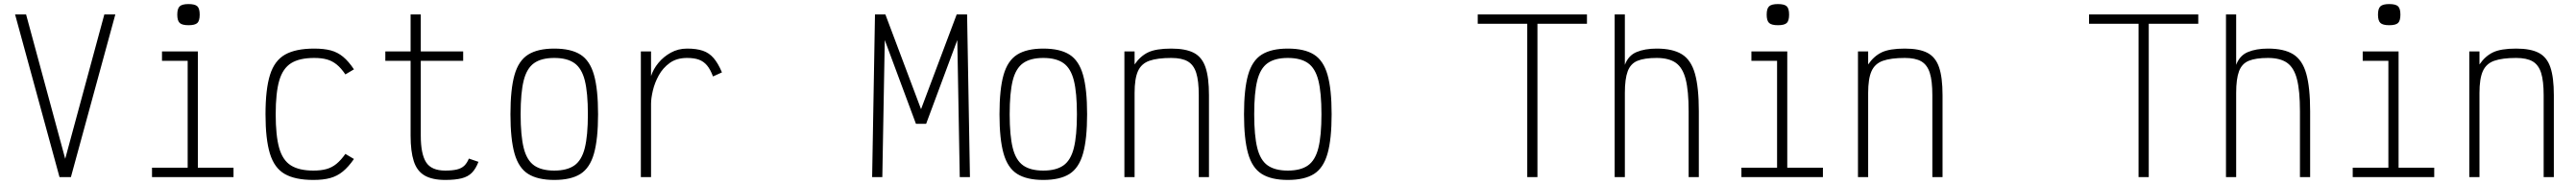

<svg xmlns="http://www.w3.org/2000/svg" viewBox="-20 -871 12640 905"><path d="M272 0 54 -800H108L300 -90L492 -800H546L328 0Z M901 0V-603L932 -572H775V-618H951V0ZM726 0V-46H1126V0ZM905 -747Q874 -747 862 -758Q850 -769 850 -799Q850 -829 862 -840Q874 -851 905 -851Q937 -851 948.5 -840Q960 -829 960 -799Q960 -769 948.5 -758Q937 -747 905 -747Z M1518 14Q1428 14 1377 -15.5Q1326 -45 1304.5 -116Q1283 -187 1283 -309Q1283 -432 1305 -502.5Q1327 -573 1379 -602.5Q1431 -632 1522 -632Q1570 -632 1603.5 -623Q1637 -614 1664 -591.5Q1691 -569 1717 -530L1675 -505Q1654 -536 1632.5 -553.5Q1611 -571 1585 -578.5Q1559 -586 1522 -586Q1450 -586 1409 -560.5Q1368 -535 1350.5 -475Q1333 -415 1333 -309Q1333 -204 1350 -143.5Q1367 -83 1407.5 -57.5Q1448 -32 1518 -32Q1555 -32 1582 -39.5Q1609 -47 1631 -65Q1653 -83 1675 -114L1717 -89Q1690 -50 1662.5 -27.5Q1635 -5 1601 4.5Q1567 14 1518 14Z M2165 14Q2101 14 2063.5 -8Q2026 -30 2010.5 -78.5Q1995 -127 1995 -204V-572H1871V-618H1995V-800H2045V-618H2253V-572H2045V-204Q2045 -114 2071 -73Q2097 -32 2165 -32Q2200 -32 2222.5 -37.5Q2245 -43 2258.5 -56Q2272 -69 2281 -91L2328 -75Q2315 -41 2296 -21.5Q2277 -2 2245.5 6Q2214 14 2165 14Z M2700 14Q2619 14 2572 -15.5Q2525 -45 2505 -116Q2485 -187 2485 -309Q2485 -432 2505 -502.5Q2525 -573 2572 -602.5Q2619 -632 2700 -632Q2782 -632 2828.5 -602.5Q2875 -573 2895 -502.5Q2915 -432 2915 -309Q2915 -187 2895 -116Q2875 -45 2828.5 -15.5Q2782 14 2700 14ZM2700 -32Q2763 -32 2799 -57.5Q2835 -83 2850 -143.5Q2865 -204 2865 -309Q2865 -415 2850 -475Q2835 -535 2799 -560.5Q2763 -586 2700 -586Q2637 -586 2601 -560.5Q2565 -535 2550 -475Q2535 -415 2535 -309Q2535 -204 2550 -143.5Q2565 -83 2601 -57.5Q2637 -32 2700 -32Z M3125 0V-618H3175V-497Q3186 -531 3211 -561.5Q3236 -592 3272 -612Q3308 -632 3352 -632Q3398 -632 3429 -621.5Q3460 -611 3482 -585.5Q3504 -560 3523 -515L3479 -495Q3466 -530 3449.5 -549.5Q3433 -569 3410 -577.5Q3387 -586 3352 -586Q3301 -586 3267 -561.5Q3233 -537 3213 -500.5Q3193 -464 3184 -426Q3175 -388 3175 -360V0Z M4260 0 4274 -800H4325L4500 -334L4675 -800H4726L4740 0H4690L4678 -674L4525 -262H4475L4322 -674L4310 0Z M5100 14Q5019 14 4972 -15.5Q4925 -45 4905 -116Q4885 -187 4885 -309Q4885 -432 4905 -502.5Q4925 -573 4972 -602.5Q5019 -632 5100 -632Q5182 -632 5228.5 -602.5Q5275 -573 5295 -502.5Q5315 -432 5315 -309Q5315 -187 5295 -116Q5275 -45 5228.5 -15.5Q5182 14 5100 14ZM5100 -32Q5163 -32 5199 -57.5Q5235 -83 5250 -143.5Q5265 -204 5265 -309Q5265 -415 5250 -475Q5235 -535 5199 -560.5Q5163 -586 5100 -586Q5037 -586 5001 -560.5Q4965 -535 4950 -475Q4935 -415 4935 -309Q4935 -204 4950 -143.5Q4965 -83 5001 -57.5Q5037 -32 5100 -32Z M5498 0V-618H5548V-554Q5576 -595 5614.5 -613.5Q5653 -632 5728 -632Q5799 -632 5839 -611Q5879 -590 5896 -540Q5913 -490 5913 -403V0H5863V-403Q5863 -473 5850.5 -512.5Q5838 -552 5809 -569Q5780 -586 5728 -586Q5660 -586 5620.5 -572Q5581 -558 5564.5 -521Q5548 -484 5548 -414V0Z M6300 14Q6219 14 6172 -15.5Q6125 -45 6105 -116Q6085 -187 6085 -309Q6085 -432 6105 -502.5Q6125 -573 6172 -602.5Q6219 -632 6300 -632Q6382 -632 6428.5 -602.5Q6475 -573 6495 -502.5Q6515 -432 6515 -309Q6515 -187 6495 -116Q6475 -45 6428.5 -15.5Q6382 14 6300 14ZM6300 -32Q6363 -32 6399 -57.5Q6435 -83 6450 -143.5Q6465 -204 6465 -309Q6465 -415 6450 -475Q6435 -535 6399 -560.5Q6363 -586 6300 -586Q6237 -586 6201 -560.5Q6165 -535 6150 -475Q6135 -415 6135 -309Q6135 -204 6150 -143.5Q6165 -83 6201 -57.5Q6237 -32 6300 -32Z M7475 0V-800H7525V0ZM7232 -754V-800H7768V-754Z M7904 0V-800H7954V-552Q7971 -598 8011.5 -615Q8052 -632 8110 -632Q8189 -632 8234 -604Q8279 -576 8298 -508.5Q8317 -441 8317 -324V0H8267V-324Q8267 -424 8252.5 -481Q8238 -538 8204 -562Q8170 -586 8110 -586Q8050 -586 8016 -572Q7982 -558 7968 -520.5Q7954 -483 7954 -414V0Z M8701 0V-603L8732 -572H8575V-618H8751V0ZM8526 0V-46H8926V0ZM8705 -747Q8674 -747 8662 -758Q8650 -769 8650 -799Q8650 -829 8662 -840Q8674 -851 8705 -851Q8737 -851 8748.5 -840Q8760 -829 8760 -799Q8760 -769 8748.5 -758Q8737 -747 8705 -747Z M9098 0V-618H9148V-554Q9176 -595 9214.5 -613.5Q9253 -632 9328 -632Q9399 -632 9439 -611Q9479 -590 9496 -540Q9513 -490 9513 -403V0H9463V-403Q9463 -473 9450.5 -512.5Q9438 -552 9409 -569Q9380 -586 9328 -586Q9260 -586 9220.5 -572Q9181 -558 9164.5 -521Q9148 -484 9148 -414V0Z M10475 0V-800H10525V0ZM10232 -754V-800H10768V-754Z M10904 0V-800H10954V-552Q10971 -598 11011.5 -615Q11052 -632 11110 -632Q11189 -632 11234 -604Q11279 -576 11298 -508.5Q11317 -441 11317 -324V0H11267V-324Q11267 -424 11252.5 -481Q11238 -538 11204 -562Q11170 -586 11110 -586Q11050 -586 11016 -572Q10982 -558 10968 -520.5Q10954 -483 10954 -414V0Z M11701 0V-603L11732 -572H11575V-618H11751V0ZM11526 0V-46H11926V0ZM11705 -747Q11674 -747 11662 -758Q11650 -769 11650 -799Q11650 -829 11662 -840Q11674 -851 11705 -851Q11737 -851 11748.5 -840Q11760 -829 11760 -799Q11760 -769 11748.5 -758Q11737 -747 11705 -747Z M12098 0V-618H12148V-554Q12176 -595 12214.5 -613.5Q12253 -632 12328 -632Q12399 -632 12439 -611Q12479 -590 12496 -540Q12513 -490 12513 -403V0H12463V-403Q12463 -473 12450.5 -512.5Q12438 -552 12409 -569Q12380 -586 12328 -586Q12260 -586 12220.5 -572Q12181 -558 12164.5 -521Q12148 -484 12148 -414V0Z"/></svg>

Font: Victor Mono Thin Thin
Style: Regular
Weight: 250
Monospace: yes
Version: Version 1.561;gftools[0.9.30]